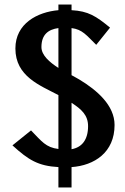

<svg xmlns="http://www.w3.org/2000/svg" viewBox="-20 -730 554 848"><path d="M35 -88C106 -23 149 3 238 8V98H296V8C397 1 486 -57 486 -178C486 -265 408 -332 330 -379C322 -384 310 -390 296 -398V-606C344 -600 362 -574 405 -532L466 -608C404 -659 370 -681 296 -685V-710H238V-685C145 -677 48 -626 48 -516C48 -392 157 -353 238 -310V-72C182 -79 165 -105 117 -154ZM163 -522C163 -577 193 -600 238 -606V-430C199 -455 163 -486 163 -522ZM296 -71V-276C339 -248 369 -222 369 -173C369 -113 342 -79 296 -71Z"/></svg>

Font: KpMath
Style: SansBold
Weight: 700
Version: Version 0.66